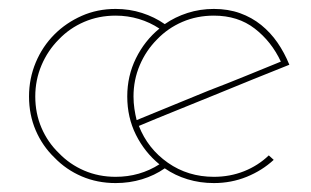

<svg xmlns="http://www.w3.org/2000/svg" viewBox="-20 -404 696 430"><path d="M593 -46Q567 -22 532.5 -8Q498 6 459 6Q428 6 400 -2.5Q372 -11 349 -27Q326 -11 298 -2.5Q270 6 239 6Q198 6 163 -9Q128 -24 102 -51Q75 -77 60 -112Q45 -147 45 -188Q45 -228 60 -264Q75 -300 102 -327Q128 -353 163 -368.5Q198 -384 239 -384Q270 -384 298 -375Q326 -366 349 -350Q372 -366 400 -375Q428 -384 459 -384Q491 -384 517.5 -374.5Q544 -365 565 -348Q586 -331 601.5 -308.5Q617 -286 628 -259Q590 -244 547 -226.5Q504 -209 460 -191Q416 -173 372.5 -155.5Q329 -138 291 -122Q311 -71 356 -39.5Q401 -8 459 -8Q495 -8 526.5 -20.5Q558 -33 582 -56ZM239 -369Q201 -369 168.5 -355Q136 -341 112 -316Q87 -291 73 -258Q59 -225 59 -188Q59 -150 73 -117.5Q87 -85 112 -61Q136 -36 168.5 -22Q201 -8 239 -8Q266 -8 290.5 -15Q315 -22 337 -36Q304 -63 284.5 -102Q265 -141 265 -188Q265 -234 284.5 -273.5Q304 -313 337 -340Q316 -354 291 -361.5Q266 -369 239 -369ZM609 -266Q588 -311 550.5 -340Q513 -369 459 -369Q421 -369 388.5 -355Q356 -341 332 -316Q307 -291 293 -258Q279 -225 279 -188Q279 -174 281 -160.5Q283 -147 286 -135Q323 -150 364 -167Q405 -184 447 -201Q489 -217 530.5 -234Q572 -251 609 -266Z"/></svg>

Font: Josefin Slab Thin
Style: Regular
Weight: 100
Designer: Santiago Orozco
Foundry: Typemade
Version: Version 2.000